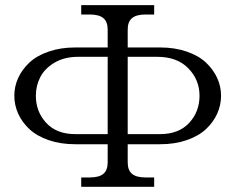

<svg xmlns="http://www.w3.org/2000/svg" viewBox="-20 -720 907 740"><path d="M472.2 -94.2Q472.2 -64 488.8 -50Q505.4 -36.1 541 -36.1H574.2V0H293V-36.1H326.2Q361.8 -36.1 378.4 -50Q395 -64 395 -94.2V-164.1H270Q213.4 -164.1 167.5 -179.9Q121.6 -195.8 93.3 -222.4Q64.9 -249 50 -282Q35.2 -314.9 35.2 -351.1Q35.2 -386.7 50 -419.4Q64.9 -452.1 93.3 -478.8Q121.6 -505.4 167.5 -521.2Q213.4 -537.1 270 -537.1H395V-606Q395 -636.2 378.4 -650.1Q361.8 -664.1 326.2 -664.1H293V-700.2H574.2V-664.1H541Q505.4 -664.1 488.8 -650.1Q472.2 -636.2 472.2 -606V-537.1H597.2Q653.8 -537.1 699.7 -521.2Q745.6 -505.4 773.9 -478.8Q802.2 -452.1 817.1 -419.4Q832 -386.7 832 -351.1Q832 -314.9 817.1 -282Q802.2 -249 773.9 -222.4Q745.6 -195.8 699.7 -179.9Q653.8 -164.1 597.2 -164.1H472.2ZM118.2 -351.1Q118.2 -289.6 158.2 -246.3Q198.2 -203.1 270 -203.1H395V-501H280.8Q228.5 -501 190.7 -478.8Q152.8 -456.5 135.5 -423.3Q118.2 -390.1 118.2 -351.1ZM472.2 -203.1H597.2Q668.9 -203.1 709 -246.3Q749 -289.6 749 -351.1Q749 -412.1 706.1 -456.5Q663.1 -501 585.9 -501H472.2Z"/></svg>

Font: LT Superior Serif
Style: Regular
Weight: 400
Designer: Daniel Lyons
Foundry: LyonsType
Version: Version 2.120;FEAKit 1.0